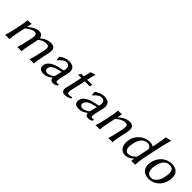

<svg xmlns="http://www.w3.org/2000/svg" viewBox="262 -1928 3168 3168"><g transform="rotate(45 1846.0 -344.0)"><path d="M236.8 -352.1 239.3 -349.1Q343.3 -438.5 426.3 -439Q492.7 -439 510.7 -391.1Q515.6 -376.5 515.6 -359.9Q607.4 -439 701.2 -439Q793.9 -439 800.3 -364.7Q802.7 -333 791.5 -279.8L770 -180.2Q745.6 -64 741.2 0L738.3 2.9Q720.7 0 691.9 0Q663.1 0 644.5 2.9L643.1 0Q665 -62 690.4 -180.2L713.9 -290Q729.5 -363.8 682.6 -376Q669.4 -378.9 652.3 -378.9Q585.4 -378.9 526.4 -330.6Q519 -324.7 512.7 -318.8Q511.2 -306.6 505.9 -281.2L484.4 -180.2Q460 -64 455.1 0L452.1 2.9Q434.6 0 405.8 0Q377 0 358.4 2.9L356.9 0Q378.9 -62 404.3 -180.2L427.7 -290Q445.3 -378.4 380.4 -378.9Q329.6 -378.9 249.5 -319.3Q236.8 -310.1 226.1 -300.8L200.2 -180.2Q175.8 -64 170.9 0L168.5 2.9Q150.9 0 122.1 0Q93.3 0 74.2 2.9L73.2 0Q95.2 -62 120.1 -180.2L131.8 -234.9Q161.1 -373 164.1 -429.2L167 -432.1Q210 -427.7 248.5 -435.1Q254.4 -435.1 252.9 -427.2Q252.4 -425.8 252.4 -424.8Z M1164.6 -225.1 1074.7 -202.1Q979 -177.7 958.5 -117.2Q956.1 -109.4 954.1 -102.1Q946.8 -67.4 978.5 -49.8Q994.6 -41.5 1015.1 -41Q1055.7 -41.5 1115.7 -80.1Q1131.8 -91.8 1135.3 -106ZM1127 -47.9H1123Q1055.2 1 1009.3 7.8Q993.2 10.3 974.6 9.8Q877.4 9.8 869.6 -59.6Q868.2 -77.6 872.6 -98.1Q888.7 -173.3 990.2 -217.8Q1026.9 -233.4 1069.3 -243.2L1167 -264.2Q1173.8 -268.1 1176.3 -275.9Q1199.7 -387.2 1121.1 -393.6Q1113.8 -394 1105.5 -394Q1047.9 -393.1 977.5 -309.1L964.4 -310.1L961.9 -377L965.8 -380.9Q1047.9 -438.5 1125 -439Q1286.1 -439 1256.8 -284.2Q1255.9 -279.8 1255.4 -276.9Q1254.4 -272.5 1244.6 -231Q1224.1 -144.5 1220.7 -126Q1208 -63.5 1220.7 -47.9Q1228 -40.5 1248.5 -40.5Q1261.2 -41 1276.4 -45.9L1278.8 -21Q1242.2 9.8 1192.4 9.8Q1135.7 9.8 1127.9 -41Q1127.4 -44.9 1127 -47.9Z M1473.6 -429.2Q1480.5 -460.9 1492.7 -506.3Q1501.5 -540 1504.9 -557.1L1507.8 -560.1Q1528.3 -563 1572.8 -581.1Q1578.6 -583.5 1583 -585Q1591.3 -585 1590.3 -577.1Q1589.8 -575.7 1589.8 -575.2Q1570.8 -509.3 1553.7 -429.2H1600.6Q1620.1 -429.2 1671.4 -431.2L1674.8 -423.8Q1662.6 -403.3 1653.8 -382.8Q1633.3 -384.8 1582.5 -384.8H1544.4L1517.6 -258.8Q1510.3 -223.6 1497.1 -170.4Q1489.3 -138.2 1486.3 -126Q1470.7 -51.8 1499.5 -44.4Q1501.5 -43.9 1502 -43.9Q1540 -38.1 1582.5 -51.8L1589.4 -26.9Q1523.9 10.3 1465.3 9.8Q1411.6 9.8 1397.9 -35.2Q1391.6 -57.6 1397.9 -85.9Q1400.4 -98.1 1410.6 -141.1Q1427.7 -213.4 1435.5 -248L1464.4 -384.8Q1417.5 -384.3 1393.1 -382.8L1389.6 -390.1Q1408.7 -412.6 1420.4 -431.2Q1434.6 -429.2 1473.6 -429.2Z M1985.4 -225.1 1895.5 -202.1Q1799.8 -177.7 1779.3 -117.2Q1776.9 -109.4 1774.9 -102.1Q1767.6 -67.4 1799.3 -49.8Q1815.4 -41.5 1835.9 -41Q1876.5 -41.5 1936.5 -80.1Q1952.6 -91.8 1956.1 -106ZM1947.8 -47.9H1943.8Q1876 1 1830.1 7.8Q1814 10.3 1795.4 9.8Q1698.2 9.8 1690.4 -59.6Q1689 -77.6 1693.4 -98.1Q1709.5 -173.3 1811 -217.8Q1847.7 -233.4 1890.1 -243.2L1987.8 -264.2Q1994.6 -268.1 1997.1 -275.9Q2020.5 -387.2 1941.9 -393.6Q1934.6 -394 1926.3 -394Q1868.7 -393.1 1798.3 -309.1L1785.2 -310.1L1782.7 -377L1786.6 -380.9Q1868.7 -438.5 1945.8 -439Q2106.9 -439 2077.6 -284.2Q2076.7 -279.8 2076.2 -276.9Q2075.2 -272.5 2065.4 -231Q2044.9 -144.5 2041.5 -126Q2028.8 -63.5 2041.5 -47.9Q2048.8 -40.5 2069.3 -40.5Q2082 -41 2097.2 -45.9L2099.6 -21Q2063 9.8 2013.2 9.8Q1956.5 9.8 1948.7 -41Q1948.2 -44.9 1947.8 -47.9Z M2606.4 -180.2Q2582 -65.4 2577.6 0L2574.7 2.9Q2557.1 0 2528.3 0Q2499.5 0 2481 2.9L2479.5 0Q2502.9 -68.4 2526.9 -180.2L2547.4 -277.8Q2564 -356.9 2533.2 -372.6Q2519.5 -378.9 2497.1 -378.9Q2434.6 -378.9 2357.9 -317.4Q2345.7 -307.1 2334.5 -296.9L2309.6 -180.2Q2285.2 -64 2280.3 0L2277.8 2.9Q2260.3 0 2231.4 0Q2202.6 0 2183.6 2.9L2182.6 0Q2204.6 -62 2229.5 -180.2L2241.2 -234.9Q2270.5 -373 2273.4 -429.2L2276.4 -432.1Q2319.3 -427.7 2357.9 -435.1Q2363.3 -435.1 2362.3 -427.2Q2361.8 -425.8 2361.8 -424.8L2346.2 -352.1L2347.7 -349.1Q2444.8 -437 2539.6 -439Q2634.8 -439 2637.7 -351.6Q2637.7 -321.3 2629.9 -280.8Q2626.5 -264.6 2618.2 -230.5Q2609.9 -195.8 2606.4 -180.2Z M3032.2 -112.8 3080.6 -340.8Q3061 -387.2 3024.9 -396Q3012.2 -398.9 2997.6 -398.9Q2918.5 -398.9 2870.6 -322.3Q2844.7 -280.8 2832 -221.2Q2802.7 -84 2860.8 -50.3Q2876 -42.5 2894 -42Q2961.9 -43 3032.2 -112.8ZM3020.5 -58.1Q2952.6 9.3 2877 9.8Q2797.4 9.8 2760.3 -54.7Q2723.1 -119.1 2743.2 -212.9Q2768.6 -332 2867.7 -395.5Q2936.5 -439 3017.1 -439Q3056.2 -439 3091.8 -419.9Q3094.7 -418 3096.7 -417L3110.4 -481.9Q3140.6 -625 3142.6 -674.8L3145 -678.2Q3191.4 -682.1 3236.3 -698.2Q3244.1 -696.3 3243.2 -688Q3210.4 -576.2 3194.3 -500L3128.9 -191.9Q3107.4 -91.3 3105 0L3102.5 2.9Q3083.5 0 3058.6 0Q3045.9 0 3023.4 2.9Q3014.6 2.9 3015.1 0L3022.5 -58.1Z M3258.3 -205.1Q3286.6 -337.9 3387.7 -400.9Q3449.7 -439 3523.9 -439Q3653.8 -439 3684.1 -337.9Q3699.2 -285.2 3684.1 -213.9Q3657.7 -89.8 3561.5 -28.8Q3499.5 9.8 3424.8 9.8Q3310.5 9.8 3269 -73.7Q3242.7 -129.9 3258.3 -205.1ZM3508.8 -398.9Q3406.7 -398.9 3362.3 -267.6Q3355 -245.6 3350.1 -222.2Q3327.1 -113.8 3368.2 -61.5Q3394.5 -30.3 3441.9 -29.8Q3505.9 -29.8 3553.7 -102.1Q3581.1 -144 3592.3 -195.8Q3621.1 -332 3582.5 -373.5Q3558.1 -398.4 3508.8 -398.9Z"/></g></svg>

Font: Linux Biolinum Slanted O
Style: Slanted
Weight: 400
Designer: Philipp H. Poll
Foundry: Philipp H. Poll
Version: Version 1.0.4